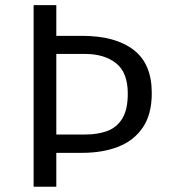

<svg xmlns="http://www.w3.org/2000/svg" viewBox="-20 -708 640 728"><path d="M193.5 -688.5V-572H292.5Q417 -572 486.2 -519.2Q555.5 -466.5 555.5 -355Q555.5 -275 521.8 -225Q488 -175 428.8 -151.8Q369.5 -128.5 292 -128.5H193.5V0H107.5V-688.5ZM303 -503.5H193.5V-198H303.5Q351 -198 387.2 -211.5Q423.5 -225 444 -259Q464.5 -293 464.5 -353Q464.5 -433.5 419.8 -468.5Q375 -503.5 303 -503.5Z"/></svg>

Font: Fira Code Light
Style: Regular
Weight: 400
Monospace: yes
Version: Version 5.002